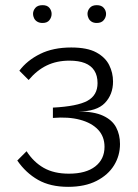

<svg xmlns="http://www.w3.org/2000/svg" viewBox="-20 -704 535 744"><path d="M244 20Q175 20 127.5 -7Q80 -34 47 -82L83 -118Q110 -76 149.5 -53.5Q189 -31 247 -31Q313 -31 349 -59Q385 -87 385 -135Q385 -175 360 -201.5Q335 -228 290 -240Q245 -252 185 -247V-287Q280 -292 319 -313.5Q358 -335 358 -382Q358 -411 345.5 -430.5Q333 -450 309 -459.5Q285 -469 249 -469Q200 -469 161.5 -450.5Q123 -432 91 -394L55 -430Q85 -470 135.5 -495Q186 -520 256 -520Q318 -520 353 -501Q388 -482 403 -452Q418 -422 418 -388Q418 -338 386.5 -305Q355 -272 284 -272Q344 -272 379.5 -255.5Q415 -239 430 -210.5Q445 -182 445 -146Q445 -101 422 -63.5Q399 -26 354 -3Q309 20 244 20ZM108 -650Q108 -663 117 -673.5Q126 -684 145 -684Q163 -684 171.5 -673.5Q180 -663 180 -650Q180 -637 171.5 -626Q163 -615 145 -615Q133 -615 124.5 -620Q116 -625 112 -633.5Q108 -642 108 -650ZM319 -650Q319 -663 328 -673.5Q337 -684 355 -684Q373 -684 382 -673.5Q391 -663 391 -650Q391 -637 382 -626Q373 -615 355 -615Q343 -615 335 -620Q327 -625 323 -633.5Q319 -642 319 -650Z"/></svg>

Font: Moderustic Light
Style: Regular
Weight: 300
Designer: Tural Alisoy
Foundry: TAFT Foundry
Version: Version 2.120